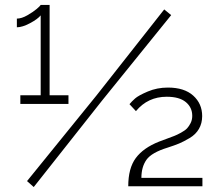

<svg xmlns="http://www.w3.org/2000/svg" viewBox="-20 -751 878 774"><path d="M796 0H497Q497 -73 527.5 -114Q558 -155 621 -180Q629 -183 650.5 -191Q672 -199 682.5 -203Q693 -207 709.5 -216Q726 -225 734 -233.5Q742 -242 748.5 -255Q755 -268 755 -284Q755 -318 729 -339.5Q703 -361 652 -361Q576 -361 528 -303L502 -331Q511 -342 524.5 -354Q538 -366 575.5 -382Q613 -398 657 -398Q723 -398 759 -365.5Q795 -333 795 -283Q795 -254 782 -231.5Q769 -209 744.5 -194.5Q720 -180 702 -172.5Q684 -165 656 -156Q591 -136 570.5 -107Q550 -78 550 -34H796ZM116 3 89 -21 368 -365 642 -713 670 -690 391 -345ZM180 -367H256V-332H62V-367H144V-689Q132 -674 101 -657.5Q70 -641 48 -641V-676Q67 -676 90.5 -689.5Q114 -703 128 -715Q142 -727 144 -731H180Z"/></svg>

Font: Raleway
Style: Light
Weight: 300
Designer: Matt McInerney, Pablo Impallari, Rodrigo Fuenzalida
Foundry: Matt McInerney, Pablo Impallari, Rodrigo Fuenzalida
Version: Version 3.000